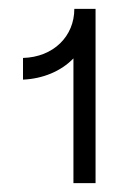

<svg xmlns="http://www.w3.org/2000/svg" viewBox="-20 -720 288 434"><path d="M32 -589V-540C77 -542 118 -559 146 -588V-306H196V-700H148C148 -638 101 -591 32 -589Z"/></svg>

Font: Fixel Text Light
Style: Regular
Weight: 300
Width: 4
Designer: AlfaBravo + MacPaw
Foundry: Kyrylo Tkachov, Marchela Mozhyna, Serhii Makarenko, Maria Weinstein, Zakhar Kryvoshyya
Version: Version 1.211